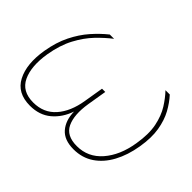

<svg xmlns="http://www.w3.org/2000/svg" viewBox="-106 -724 937 937"><g transform="rotate(45 362.0 -255.5)"><path d="M168 5.9Q79.6 5.9 45.2 -60.8Q10.7 -127.4 28.3 -233.4Q40 -303.2 66.2 -355.7Q92.3 -408.2 126.7 -447.3Q161.1 -486.3 197.8 -515.6H227.5Q192.4 -488.8 156.2 -451.2Q120.1 -413.6 91.6 -360.1Q63 -306.6 50.3 -231.4Q34.7 -134.8 62.7 -75.7Q90.8 -16.6 168 -16.6Q239.7 -16.6 283.7 -66.2Q327.6 -115.7 341.3 -201.2L357.9 -301.8H380.4L363.8 -201.2Q350.1 -115.7 373.5 -66.2Q397 -16.6 468.8 -16.6Q545.9 -16.6 597.4 -75.7Q648.9 -134.8 664.6 -231.4Q677.2 -306.6 666.3 -360.1Q655.3 -413.6 631.6 -451.2Q607.9 -488.8 582 -515.6H611.8Q638.7 -486.3 660.2 -447.3Q681.6 -408.2 690.4 -355.7Q699.2 -303.2 687.5 -233.4Q675.8 -162.6 646.7 -108.6Q617.7 -54.7 572.8 -24.4Q527.8 5.9 468.8 5.9Q403.8 5.9 372.6 -30.5Q341.3 -66.9 340.3 -126.5Q319.8 -66.9 276.4 -30.5Q232.9 5.9 168 5.9Z"/></g></svg>

Font: Inter Display Thin
Style: Italic
Weight: 100
Italic angle: -9.39999°
Designer: Rasmus Andersson
Foundry: rsms
Version: Version 4.000;git-a52131595